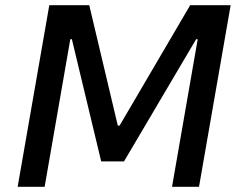

<svg xmlns="http://www.w3.org/2000/svg" viewBox="-20 -720 925 740"><path d="M48 0H152L251 -569H257L370 -98H458L736 -569H742L643 0H747L869 -700H713L441 -236H434L324 -700H170Z"/></svg>

Font: Fixel Display 20240404 Medium
Style: Italic
Weight: 500
Italic angle: -10°
Designer: AlfaBravo + MacPaw
Foundry: Kyrylo Tkachov, Marchela Mozhyna, Serhii Makarenko, Maria Weinstein, Zakhar Kryvoshyya
Version: Version 1.211;Glyphs 3.2 (3225)